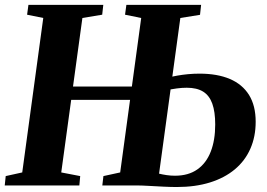

<svg xmlns="http://www.w3.org/2000/svg" viewBox="-20 -763 1100 790"><path d="M-0.5 0 3.5 -38.5 71.5 -53.5 158 -689 91.5 -702.5 97 -743H405L400.5 -702.5L319 -689L232 -53.5L310 -38.5L306.5 0ZM243.5 -352V-407H581V-352ZM707.5 6.5Q682.5 6.5 652.2 5Q622 3.5 592 1.8Q562 0 539 0H401L405.5 -38.5L474.5 -53.5L561 -689L494.5 -702.5L500 -743H807.5L803 -702L722 -689L634.5 -48.5Q648.5 -45 665.5 -42.5Q682.5 -40 700 -40Q755 -40 791.8 -65.8Q828.5 -91.5 847 -138.8Q865.5 -186 865.5 -251Q865.5 -303 853.5 -336.5Q841.5 -370 815.8 -386Q790 -402 748.5 -402Q728.5 -402 707.8 -399.2Q687 -396.5 671.5 -393.5L676.5 -444.5Q690.5 -448.5 710.2 -452Q730 -455.5 753.5 -457.8Q777 -460 801 -460Q874.5 -460 926 -438Q977.5 -416 1004.8 -372Q1032 -328 1032 -262Q1032 -200.5 1010 -150.8Q988 -101 946 -66Q904 -31 843.8 -12.2Q783.5 6.5 707.5 6.5Z"/></svg>

Font: Merriweather 60pt ExtraBold
Style: Italic
Weight: 800
Italic angle: -7.8°
Version: Version 2.101